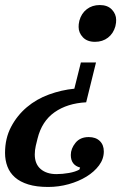

<svg xmlns="http://www.w3.org/2000/svg" viewBox="-60 -552 535 762"><path d="M131 190Q85 190 52.5 180Q20 170 -0.5 152Q-21 134 -30.5 109Q-40 84 -40 55Q-40 -3 -16 -48.5Q8 -94 46.5 -126.5Q85 -159 134.5 -177Q184 -195 235 -200L261 -304H321L282 -146Q207 -142 156.5 -106.5Q106 -71 89 -2Q86 9 82 26.5Q78 44 78 61Q78 99 101.5 119Q125 139 164 139Q188 139 213.5 134.5Q239 130 255 121L258 113Q221 103 221 63Q221 38 239.5 15Q258 -8 292 -8Q320 -8 336 7.5Q352 23 352 49Q352 79 333 104.5Q314 130 283 149Q252 168 212.5 179Q173 190 131 190ZM317 -386Q286 -386 269 -404Q252 -422 252 -445Q252 -450 252.5 -456Q253 -462 255 -470Q263 -499 284.5 -515.5Q306 -532 336 -532Q367 -532 384 -514Q401 -496 401 -473Q401 -468 400.5 -462Q400 -456 398 -448Q390 -419 368.5 -402.5Q347 -386 317 -386Z"/></svg>

Font: IBM Plex Serif Medm
Style: Italic
Weight: 500
Italic angle: -14°
Designer: Mike Abbink, Paul van der Laan, Pieter van Rosmalen
Foundry: Bold Monday
Version: Version 3.001